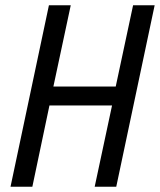

<svg xmlns="http://www.w3.org/2000/svg" viewBox="-20 -710 608 730"><path d="M166 -690H249L183 -381H420L486 -690H568L422 0H340L406 -309H168L103 0H20Z"/></svg>

Font: Decalotype
Style: Italic
Weight: 400
Italic angle: -12°
Designer: Alfredo Marco Pradil
Foundry: Alfredo Marco Pradil
Version: Version 1.0